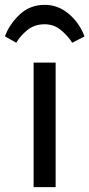

<svg xmlns="http://www.w3.org/2000/svg" viewBox="-62 -772 368 792"><path d="M76.7 0H167.5V-513.7H76.7ZM4.9 -595.7Q22.5 -625.5 51.8 -648.7Q81.1 -671.9 122.1 -671.9Q160.6 -671.9 189.7 -647.7Q218.8 -623.5 235.8 -595.7L286.6 -621.6Q266.1 -677.2 221.9 -714.6Q177.7 -752 122.6 -752Q61 -752 18.3 -711.2Q-24.4 -670.4 -41.5 -622.1Z"/></svg>

Font: Roboto Flex
Style: Regular
Weight: 400
Designer: Berlow after Robertson
Foundry: Google
Version: Version 3.200;gftools[0.9.32]